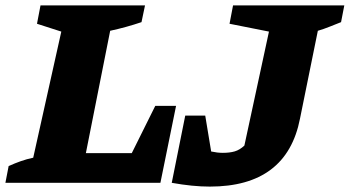

<svg xmlns="http://www.w3.org/2000/svg" viewBox="-55 -677 1295 711"><path d="M520 -285H597L539 0H-35L-23 -62Q-1 -72 21.5 -80Q44 -88 68 -93L172 -560L82 -589L95 -657H482L469 -595Q413 -576 353 -563L263 -110H433ZM581 0 631 -249H705L727 -116Q750 -111 770 -111Q796 -111 814.5 -116.5Q833 -122 850 -138L941 -560L795 -589L808 -657H1220L1208 -595Q1190 -588 1166.5 -578.5Q1143 -569 1122 -563L1056 -238Q1007 14 722 14Q690 14 655 10.5Q620 7 581 0Z"/></svg>

Font: Piazzolla ExtraBold
Style: Italic
Weight: 800
Italic angle: -11.3°
Designer: Juan Pablo del Peral
Foundry: Huerta Tipografica
Version: Version 1.330